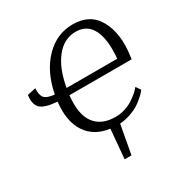

<svg xmlns="http://www.w3.org/2000/svg" viewBox="-197 -808 1114 1169"><g transform="rotate(-30 360.5 -224.0)"><path d="M342 211 360 6Q253 -8 201 -86.5Q149 -165 164 -297Q76 -304 47.5 -332Q19 -360 28 -423L87 -436Q84 -391 99.5 -370Q115 -349 171 -343Q198 -486 281 -572.5Q364 -659 478 -659Q601 -659 654 -561.5Q707 -464 686 -316L683 -295H246Q232 -166 279 -103Q326 -40 424 -40Q458 -40 490 -50Q522 -60 544.5 -74.5Q567 -89 584.5 -103.5Q602 -118 610 -128L619 -138L641 -106Q638 -102 632.5 -94.5Q627 -87 606.5 -68.5Q586 -50 563 -35Q540 -20 503 -7Q466 6 427 9L390 211ZM471 -611Q389 -611 332 -539.5Q275 -468 253 -342H609Q621 -470 586.5 -540.5Q552 -611 471 -611Z"/></g></svg>

Font: Arsenal
Style: Italic
Weight: 400
Italic angle: -9.10001°
Designer: Andrij Shevchenko
Foundry: Stairsfor
Version: Version 2.001;PS 002.001;hotconv 1.0.88;makeotf.lib2.5.64775